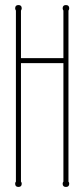

<svg xmlns="http://www.w3.org/2000/svg" viewBox="-20 -730 334 760"><path d="M251 -11Q254 -8 254 -3Q254 10 241 10Q228 10 228 -3Q228 -8 231 -11V-480H63V-11Q66 -8 66 -3Q66 10 53 10Q40 10 40 -3Q40 -8 43 -11V-688Q40 -693 40 -697Q40 -710 53 -710Q66 -710 66 -697Q66 -693 63 -688V-500H231V-688Q228 -693 228 -697Q228 -710 241 -710Q254 -710 254 -697Q254 -693 251 -688Z"/></svg>

Font: Wire One
Style: Regular
Weight: 400
Designer: Alexei Vanyashin, Gayaneh Bagdasaryan
Foundry: Cyreal
Version: Version 1.102; ttfautohint (v1.8.3)